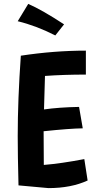

<svg xmlns="http://www.w3.org/2000/svg" viewBox="-20 -948 487 986"><path d="M413 -131 430 -21Q345 18 229 18L75 4Q71 -154 71 -249Q71 -436 87 -662Q258 -688 421 -688V-565Q308 -565 211 -558Q207 -446 206 -386Q282 -397 386 -399L405 -289Q338 -288 204 -274Q204 -154 205 -101Q292 -108 413 -131ZM309 -823 264 -766Q166 -816 71 -839L125 -928Q196 -897 309 -823Z"/></svg>

Font: Boogaloo
Style: Regular
Weight: 400
Designer: John Vargas Beltran
Foundry: John Vargas Beltran
Version: Version 1.001